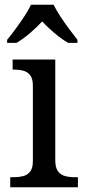

<svg xmlns="http://www.w3.org/2000/svg" viewBox="-20 -786 360 806"><path d="M23 0V-42H36Q58 -42 76.5 -46.5Q95 -51 106.5 -65.5Q118 -80 118 -109V-426Q118 -456 106.5 -470.5Q95 -485 76.5 -489.5Q58 -494 36 -494H33V-536H212V-114Q212 -83 223 -67.5Q234 -52 253 -47Q272 -42 294 -42H307V0ZM10 -619Q26 -638 45 -664Q64 -690 82 -717Q100 -744 110 -766H205Q216 -744 233.5 -717Q251 -690 270.5 -664Q290 -638 305 -619V-606H266Q247 -617 227.5 -632Q208 -647 190 -663.5Q172 -680 157 -696Q135 -672 106.5 -647.5Q78 -623 49 -606H10Z"/></svg>

Font: Noto Serif Test
Style: Regular
Weight: 400
Version: Version 1.000